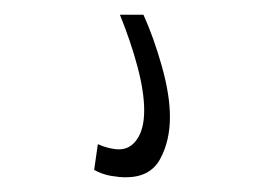

<svg xmlns="http://www.w3.org/2000/svg" viewBox="-20 -21 346 261"><path d="M113 175Q129 182 142 182Q157 182 166.5 168Q176 154 176 129Q176 104 167 70Q158 36 143 -1H175Q189 30 200 69Q211 108 211 138Q211 171 197.5 195.5Q184 220 151 220Q142 220 130.5 218Q119 216 108 210Z"/></svg>

Font: Georama ExtraCondensed Light
Style: Regular
Weight: 300
Width: 2
Designer: Jean-Baptiste Levee
Foundry: Production Type
Version: Version 1.000